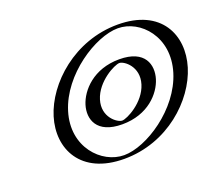

<svg xmlns="http://www.w3.org/2000/svg" viewBox="-97 -662 922 811"><g transform="rotate(-20 364.5 -256.5)"><path d="M297.5 -256C278.6 -194.3 316.2 -140.1 380.8 -140.1C445.4 -140.1 515.2 -194.3 534 -256C552.9 -317.8 516.6 -372.9 452 -372.9C387.4 -372.9 316.4 -317.8 297.5 -256ZM139.3 -256C94.9 -111 182.4 15 334.4 15C486.4 15 647.9 -111 692.3 -256C736.6 -401 652.4 -528 500.4 -528C348.4 -528 183.6 -401 139.3 -256ZM282.5 -256C261 -185.6 303.4 -125.1 376.2 -125.1C449.1 -125.1 527.6 -185.8 549 -256C570.5 -326.2 529.6 -387.9 456.6 -387.9C383.6 -387.9 304 -326.3 282.5 -256ZM154.3 -256C112.6 -119.6 195.2 0 339 0C482.7 0 635.5 -119.4 677.3 -256C719 -392.6 639.4 -513 495.8 -513C352.1 -513 196 -392.4 154.3 -256ZM282.5 -256C304 -326.3 383.6 -387.9 456.6 -387.9C529.6 -387.9 570.5 -326.2 549 -256C527.6 -185.8 449.1 -125.1 376.2 -125.1C303.4 -125.1 261 -185.6 282.5 -256ZM154.3 -256C196 -392.4 352.1 -513 495.8 -513C639.4 -513 719 -392.6 677.3 -256C635.5 -119.4 482.7 0 339 0C195.2 0 112.6 -119.6 154.3 -256ZM297.5 -256C316.4 -317.8 387.3 -372.9 452 -372.9C516.6 -372.9 552.9 -317.8 534 -256C515.2 -194.3 445.4 -140.1 380.8 -140.1C316.2 -140.1 278.6 -194.2 297.5 -256ZM139.3 -256C183.6 -401 348.4 -528 500.4 -528C652.4 -528 736.6 -401 692.3 -256C647.9 -111 486.4 15 334.4 15C182.4 15 94.9 -111 139.3 -256ZM257.5 -256C239.6 -197.5 260.1 -125.1 376.2 -125.1C492.5 -125.1 556.2 -197.6 574 -256C591.9 -314.3 573.2 -387.9 456.6 -387.9C340.1 -387.9 275.4 -314.4 257.5 -256ZM179.3 -256C224.6 -404.3 395.4 -513 495.8 -513C596.1 -513 697.7 -404.5 652.3 -256C606.9 -107.6 439.4 0 339 0C238.4 0 133.9 -107.8 179.3 -256ZM322.5 -256C345 -329.7 430.7 -372.9 452 -372.9C473.1 -372.9 531.6 -329.6 509 -256C486.5 -182.4 402.1 -140.1 380.8 -140.1C359.4 -140.1 300 -182.4 322.5 -256ZM114.3 -256C73.6 -122.9 139.1 15 334.4 15C529.8 15 676.6 -122.8 717.3 -256C758 -389.2 695.8 -528 500.4 -528C305.1 -528 155 -389.1 114.3 -256Z"/></g></svg>

Font: Hussar Outliner
Style: Obl
Weight: 700
Foundry: Cannot Into Space Fonts
Version: Version 0.92